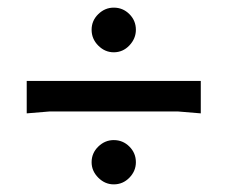

<svg xmlns="http://www.w3.org/2000/svg" viewBox="-20 -606 596 503"><path d="M278 -469Q255 -469 237.5 -486.5Q220 -504 220 -528Q220 -552 237.5 -569Q255 -586 278 -586Q302 -586 319 -569Q336 -552 336 -528Q336 -505 319 -487Q302 -469 278 -469ZM278 -123Q255 -123 237.5 -140.5Q220 -158 220 -181Q220 -205 237.5 -222Q255 -239 278 -239Q302 -239 319 -222Q336 -205 336 -181Q336 -158 319 -140.5Q302 -123 278 -123ZM506 -309 446 -314H110L50 -309V-394H506Z"/></svg>

Font: AR One Sans Medium
Style: Regular
Weight: 500
Designer: Niteesh Yadav
Foundry: Niteesh Yadav
Version: Version 1.001;gftools[0.9.33]